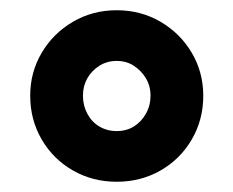

<svg xmlns="http://www.w3.org/2000/svg" viewBox="-20 -732 456 375"><path d="M208 -377Q161 -377 122.5 -399Q84 -421 61.5 -459.5Q39 -498 39 -545Q39 -591 61.5 -629Q84 -667 122.5 -689.5Q161 -712 208 -712Q255 -712 293.5 -689.5Q332 -667 354.5 -629Q377 -591 377 -545Q377 -498 354.5 -459.5Q332 -421 293.5 -399Q255 -377 208 -377ZM208 -476Q227 -476 241.5 -485Q256 -494 265 -510Q274 -526 274 -545Q274 -564 265 -579Q256 -594 241.5 -603.5Q227 -613 208 -613Q189 -613 174 -603.5Q159 -594 150.5 -579Q142 -564 142 -545Q142 -526 150.5 -510Q159 -494 174 -485Q189 -476 208 -476Z"/></svg>

Font: MuseoModerno SemiBold
Style: Bold
Weight: 700
Version: Version 1.001